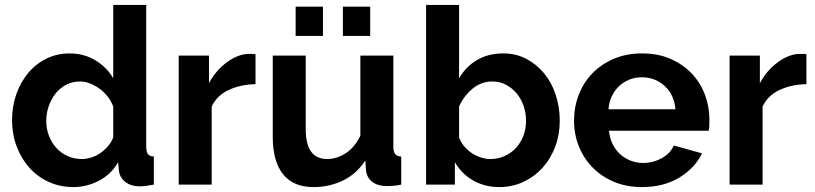

<svg xmlns="http://www.w3.org/2000/svg" viewBox="-20 -750 3310 780"><path d="M278 10Q224 10 178 -11Q132 -32 99 -69Q66 -106 47.5 -155.5Q29 -205 29 -262Q29 -319 46.5 -368Q64 -417 95 -454Q126 -491 169 -512Q212 -533 263 -533Q321 -533 367.5 -505Q414 -477 440 -432V-730H574V-154Q574 -133 581 -124Q588 -115 605 -114V0Q570 7 548 7Q512 7 489 -11Q466 -29 463 -58L460 -91Q431 -41 381.5 -15.5Q332 10 278 10ZM313 -104Q332 -104 352 -110.5Q372 -117 389 -129Q406 -141 419.5 -157Q433 -173 440 -192V-317Q432 -339 417.5 -357.5Q403 -376 384.5 -389.5Q366 -403 345.5 -411Q325 -419 305 -419Q275 -419 249.5 -406Q224 -393 206 -370.5Q188 -348 178 -319Q168 -290 168 -259Q168 -226 179 -198Q190 -170 209 -149Q228 -128 254.5 -116Q281 -104 313 -104Z M1018 -408Q957 -407 909 -384.5Q861 -362 840 -317V0H706V-524H829V-412Q843 -439 862 -460.5Q881 -482 903 -498Q925 -514 947.5 -522.5Q970 -531 991 -531Q1002 -531 1007.5 -531Q1013 -531 1018 -530Z M1181 -604V-723H1292V-604ZM1373 -604V-723H1484V-604ZM1253 10Q1172 10 1130 -42Q1088 -94 1088 -196V-524H1222V-225Q1222 -104 1309 -104Q1348 -104 1384.5 -127.5Q1421 -151 1444 -199V-524H1578V-154Q1578 -133 1585.5 -124Q1593 -115 1610 -114V0Q1590 4 1576.5 5Q1563 6 1552 6Q1516 6 1493.5 -10.5Q1471 -27 1467 -56L1464 -98Q1429 -44 1374 -17Q1319 10 1253 10Z M2009 10Q1949 10 1902 -17Q1855 -44 1828 -91V0H1711V-730H1845V-432Q1873 -480 1918.5 -506.5Q1964 -533 2025 -533Q2076 -533 2118 -511Q2160 -489 2190.5 -452Q2221 -415 2237.5 -365Q2254 -315 2254 -260Q2254 -203 2235.5 -154Q2217 -105 2184 -68.5Q2151 -32 2106 -11Q2061 10 2009 10ZM1972 -104Q2004 -104 2031 -116.5Q2058 -129 2077 -150Q2096 -171 2106.5 -199Q2117 -227 2117 -259Q2117 -291 2107 -320Q2097 -349 2078.5 -371Q2060 -393 2035 -406Q2010 -419 1980 -419Q1935 -419 1899.5 -389.5Q1864 -360 1845 -317V-192Q1852 -172 1865.5 -156Q1879 -140 1896 -128.5Q1913 -117 1933 -110.5Q1953 -104 1972 -104Z M2588 10Q2525 10 2474 -11.5Q2423 -33 2387 -70Q2351 -107 2331.5 -156Q2312 -205 2312 -259Q2312 -315 2331 -364.5Q2350 -414 2386 -451.5Q2422 -489 2473.5 -511Q2525 -533 2589 -533Q2653 -533 2703.5 -511Q2754 -489 2789.5 -452Q2825 -415 2843.5 -366Q2862 -317 2862 -264Q2862 -251 2861.5 -239Q2861 -227 2859 -219H2454Q2457 -188 2469 -164Q2481 -140 2500 -123Q2519 -106 2543 -97Q2567 -88 2593 -88Q2633 -88 2668.5 -107.5Q2704 -127 2717 -159L2832 -127Q2803 -67 2739.5 -28.5Q2676 10 2588 10ZM2724 -306Q2719 -365 2680.5 -400.5Q2642 -436 2587 -436Q2560 -436 2536.5 -426.5Q2513 -417 2495 -400Q2477 -383 2465.5 -359Q2454 -335 2452 -306Z M3256 -408Q3195 -407 3147 -384.5Q3099 -362 3078 -317V0H2944V-524H3067V-412Q3081 -439 3100 -460.5Q3119 -482 3141 -498Q3163 -514 3185.5 -522.5Q3208 -531 3229 -531Q3240 -531 3245.5 -531Q3251 -531 3256 -530Z"/></svg>

Font: PTCRaleway
Style: Bold
Weight: 700
Designer: Matt McInerney, Pablo Impallari, Rodrigo Fuenzalida
Foundry: Matt McInerney, Pablo Impallari, Rodrigo Fuenzalida
Version: Version 3.000g; ttfautohint (v1.5) -l 8 -r 28 -G 28 -x 14 -D